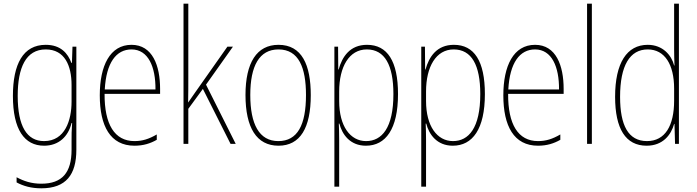

<svg xmlns="http://www.w3.org/2000/svg" viewBox="-20 -780 3777 1041"><path d="M228 -537C105 -537 50 -432 50 -260C50 -78 112 10 219 10C299 10 350 -40 368 -113H371C368 -72 368 -47 368 -14V32C368 156 317 216 204 216C150 216 109 202 70 181V209C107 229 150 241 204 241C338 241 394 167 394 32V-527H373L370 -439H367C348 -491 309 -537 228 -537ZM228 -512C331 -512 368 -424 368 -319V-229C368 -129 333 -15 219 -15C126 -15 76 -95 76 -260C76 -413 120 -512 228 -512Z M693 -537C576 -537 521 -423 521 -263C521 -97 578 10 709 10C757 10 795 -2 830 -22V-51C787 -26 752 -15 709 -15C601 -15 546 -106 547 -271H848V-298C848 -424 807 -537 693 -537ZM693 -512C784 -512 824 -417 823 -295H548C556 -440 610 -512 693 -512Z M1001 -368V-760H975V0H1001V-190L1080 -298L1230 0H1258L1097 -321L1243 -527H1213L1039 -280C1024 -259 1016 -247 1000 -224C1001 -275 1001 -316 1001 -368Z M1665 -264C1665 -428 1617 -537 1490 -537C1372 -537 1311 -440 1311 -265C1311 -88 1371 10 1490 10C1608 10 1665 -87 1665 -264ZM1337 -265C1337 -423 1386 -512 1490 -512C1600 -512 1639 -413 1639 -265C1639 -102 1593 -15 1489 -15C1385 -15 1337 -107 1337 -265Z M1970 -537C1877 -537 1835 -472 1816 -403H1814L1813 -527H1793V232H1819V-21C1819 -56 1818 -88 1817 -110H1820C1835 -51 1878 10 1964 10C2071 10 2138 -80 2138 -270C2138 -449 2080 -537 1970 -537ZM1969 -512C2066 -512 2113 -427 2113 -270C2113 -86 2050 -15 1965 -15C1879 -15 1819 -96 1819 -232V-284C1819 -418 1873 -512 1969 -512Z M2441 -537C2348 -537 2306 -472 2287 -403H2285L2284 -527H2264V232H2290V-21C2290 -56 2289 -88 2288 -110H2291C2306 -51 2349 10 2435 10C2542 10 2609 -80 2609 -270C2609 -449 2551 -537 2441 -537ZM2440 -512C2537 -512 2584 -427 2584 -270C2584 -86 2521 -15 2436 -15C2350 -15 2290 -96 2290 -232V-284C2290 -418 2344 -512 2440 -512Z M2881 -537C2764 -537 2709 -423 2709 -263C2709 -97 2766 10 2897 10C2945 10 2983 -2 3018 -22V-51C2975 -26 2940 -15 2897 -15C2789 -15 2734 -106 2735 -271H3036V-298C3036 -424 2995 -537 2881 -537ZM2881 -512C2972 -512 3012 -417 3011 -295H2736C2744 -440 2798 -512 2881 -512Z M3189 0V-760H3163V0Z M3486 10C3575 10 3619 -50 3635 -108H3637L3640 0H3661V-760H3635V-511C3635 -483 3636 -456 3637 -425H3635C3621 -481 3573 -537 3492 -537C3379 -537 3315 -439 3315 -255C3315 -82 3372 10 3486 10ZM3488 -15C3386 -15 3342 -101 3342 -255C3342 -425 3395 -512 3492 -512C3584 -512 3635 -430 3635 -300V-234C3635 -100 3587 -15 3488 -15Z"/></svg>

Font: Noto Sans Thai Cond Thin
Style: Regular
Weight: 100
Width: 3
Designer: Monotype Design Team
Foundry: Monotype Imaging Inc.
Version: Version 2.002